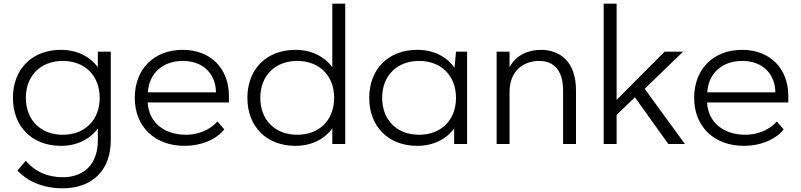

<svg xmlns="http://www.w3.org/2000/svg" viewBox="-20 -780 4340 1040"><path d="M320 240C476 240 580 146 580 -20V-500H510V-416C466 -475 396 -510 310 -510C154 -510 50 -406 50 -250C50 -94 154 10 310 10C396 10 466 -25 510 -84V-20C510 110 434 180 320 180C236 180 167 148 120 91L74 144C127 200 210 240 320 240ZM320 -50C200 -50 120 -130 120 -250C120 -370 200 -450 320 -450C440 -450 520 -370 520 -250C520 -130 440 -50 320 -50Z M710 -250C710 -94 818 10 980 10C1070 10 1151 -24 1195 -79L1158 -122C1119 -78 1057 -51 990 -50C868 -49 785 -119 780 -225H1220V-260C1220 -410 1120 -510 970 -510C814 -510 710 -406 710 -250ZM781 -280C787 -383 862 -450 970 -450C1078 -450 1148 -383 1150 -280Z M1780 0H1850V-760H1780V-416C1736 -475 1666 -510 1580 -510C1424 -510 1320 -406 1320 -250C1320 -94 1424 10 1580 10C1666 10 1736 -25 1780 -84ZM1590 -50C1470 -50 1390 -130 1390 -250C1390 -370 1470 -450 1590 -450C1710 -450 1790 -370 1790 -250C1790 -130 1710 -50 1590 -50Z M2440 0H2510V-500H2450L2442 -413C2399 -474 2328 -510 2240 -510C2084 -510 1980 -406 1980 -250C1980 -94 2084 10 2240 10C2326 10 2396 -25 2440 -84ZM2250 -50C2130 -50 2050 -130 2050 -250C2050 -370 2130 -450 2250 -450C2370 -450 2450 -370 2450 -250C2450 -130 2370 -50 2250 -50Z M3030 -290V0H3100V-290C3100 -450 3010 -510 2910 -510C2844 -510 2777 -484 2740 -416V-500H2670V0H2740V-280C2740 -410 2830 -450 2900 -450C2970 -450 3030 -410 3030 -290Z M3680 -500H3580L3320 -239V-760H3250V0H3320V-158L3419 -253L3600 0H3690L3472 -299Z M3740 -250C3740 -94 3848 10 4010 10C4100 10 4181 -24 4225 -79L4188 -122C4149 -78 4087 -51 4020 -50C3898 -49 3815 -119 3810 -225H4250V-260C4250 -410 4150 -510 4000 -510C3844 -510 3740 -406 3740 -250ZM3811 -280C3817 -383 3892 -450 4000 -450C4108 -450 4178 -383 4180 -280Z"/></svg>

Font: Gully Light
Style: Regular
Weight: 300
Designer: jaikishan Patel
Foundry: MagicType
Version: Version 1.000;Glyphs 3.2 (3242)